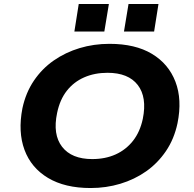

<svg xmlns="http://www.w3.org/2000/svg" viewBox="-20 -937 976 968"><path d="M437 11Q307 11 222 -40Q137 -91 103.5 -181.5Q70 -272 93 -391Q110 -470 151 -530.5Q192 -591 251 -632Q310 -673 381.5 -694.5Q453 -716 532 -716Q662 -716 746 -665.5Q830 -615 864.5 -525Q899 -435 875 -316Q858 -236 816.5 -175Q775 -114 716.5 -73Q658 -32 586.5 -10.5Q515 11 437 11ZM445 -135Q511 -135 563 -158.5Q615 -182 650.5 -227Q686 -272 700 -338Q722 -447 674.5 -508.5Q627 -570 522 -570Q457 -570 404.5 -547Q352 -524 317 -479.5Q282 -435 268 -368Q245 -259 293 -197Q341 -135 445 -135ZM605 -778 628 -917H779L757 -778ZM355 -778 377 -917H529L506 -778Z"/></svg>

Font: Nunito Sans 7pt SemiExpanded ExtraBold
Style: Italic
Weight: 800
Width: 6
Italic angle: -9°
Designer: Vernon Adams
Foundry: Vernon Adams
Version: Version 3.101;gftools[0.9.27]